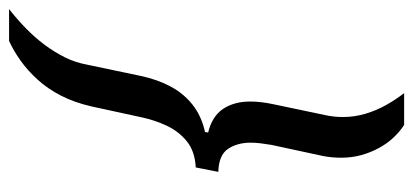

<svg xmlns="http://www.w3.org/2000/svg" viewBox="-270 -514 933 434"><g transform="rotate(-90 197.0 -296.5)"><path d="M132 150Q118 141 104.5 127Q91 113 80.5 94Q70 75 64 53.5Q58 32 58 8Q58 -3 59 -13.5Q60 -24 62 -34L87 -150Q89 -162 90.5 -174Q92 -186 92 -197Q92 -227 78 -248Q64 -269 26 -270L36 -321Q73 -323 95.5 -341.5Q118 -360 130.5 -387Q143 -414 149 -442L174 -557Q183 -596 198.5 -626Q214 -656 234.5 -678.5Q255 -701 277.5 -717Q300 -733 322 -743H394Q371 -725 350.5 -705Q330 -685 313.5 -663Q297 -641 285 -617Q273 -593 268 -565L243 -446Q235 -408 219 -378Q203 -348 177.5 -328Q152 -308 116 -300L115 -293Q152 -284 168.5 -259Q185 -234 185 -198Q185 -186 183.5 -173Q182 -160 179 -146L154 -27Q152 -18 151 -8Q150 2 150 12Q150 38 157.5 63Q165 88 177.5 110Q190 132 204 150Z"/></g></svg>

Font: Saira SemiCondensed Medium
Style: Italic
Weight: 500
Width: 4
Italic angle: -12°
Designer: Hector Gatti with collaboration of the Omnibus-Type team
Foundry: Omnibus-Type
Version: Version 1.101